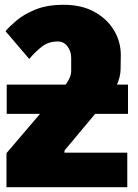

<svg xmlns="http://www.w3.org/2000/svg" viewBox="-20 -781 576 801"><path d="M246 -761Q320 -761 373 -732Q426 -703 455 -655.5Q484 -608 484 -551Q484 -518 483 -489Q482 -460 468 -428H514V-306H377L249 -153V-144H511V0H7V-142L147 -306H8V-428H254Q277 -459 277 -486Q277 -513 277 -539Q277 -567 261.5 -587.5Q246 -608 221 -608Q183 -608 155.5 -587Q128 -566 102 -535L3 -651Q19 -670 49 -695.5Q79 -721 127.5 -741Q176 -761 246 -761Z"/></svg>

Font: Noto Sans Display Black
Style: Regular
Weight: 900
Designer: Monotype Design Team
Foundry: Monotype Imaging Inc.
Version: Version 2.003